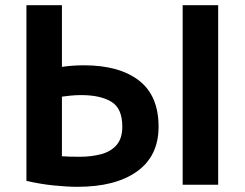

<svg xmlns="http://www.w3.org/2000/svg" viewBox="-20 -713 944 741"><path d="M279 8Q238 8 185.5 2.5Q133 -3 82 -15V-693H219V-455Q240 -458 261 -459.5Q282 -461 304 -461Q440 -461 516 -402.5Q592 -344 592 -224Q592 -111 509 -51.5Q426 8 279 8ZM685 0V-693H822V0ZM288 -108Q333 -108 370.5 -118Q408 -128 430 -153.5Q452 -179 452 -224Q452 -295 409.5 -320.5Q367 -346 293 -346Q273 -346 252.5 -344Q232 -342 219 -340V-110Q232 -109 248.5 -108.5Q265 -108 288 -108Z"/></svg>

Font: Ubuntu Sans
Style: Bold
Weight: 700
Designer: Dalton Maag Ltd
Foundry: Dalton Maag Ltd
Version: Version 1.006; ttfautohint (v1.8.4.7-5d5b)